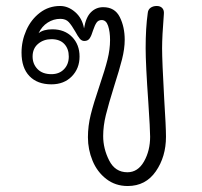

<svg xmlns="http://www.w3.org/2000/svg" viewBox="-20 -619 674 642"><path d="M529 -289Q535 -195 535 -162Q535 -95 501 -46Q467 3 407 3Q366 3 335.5 -20.5Q305 -44 289.5 -81.5Q274 -119 274 -160Q274 -198 283.5 -236Q293 -274 313 -333Q331 -386 339.5 -420Q348 -454 348 -485Q348 -513 341.5 -532.5Q335 -552 320 -552Q309 -552 303 -543.5Q297 -535 291 -517Q286 -500 280 -491Q274 -482 262 -482Q253 -482 246.5 -490Q240 -498 232 -513Q220 -534 210 -545Q200 -556 182 -556Q159 -556 139.5 -543.5Q120 -531 109 -508Q125 -521 155 -521Q196 -521 221 -495.5Q246 -470 246 -430Q246 -390 220 -363.5Q194 -337 152 -337Q105 -337 78.5 -364.5Q52 -392 52 -443Q52 -482 68 -518Q84 -554 113.5 -576.5Q143 -599 181 -599Q208 -599 231.5 -578.5Q255 -558 261 -524Q267 -561 284 -578Q301 -595 325 -595Q364 -595 380.5 -562Q397 -529 397 -486Q397 -456 388 -420.5Q379 -385 362 -332Q343 -271 334 -234.5Q325 -198 325 -164Q325 -122 345 -82.5Q365 -43 406 -43Q441 -43 461.5 -79Q482 -115 482 -162Q482 -186 476 -276Q467 -404 467 -458Q467 -526 474 -575Q475 -587 483.5 -593Q492 -599 504 -599Q516 -599 522.5 -592Q529 -585 528 -573Q522 -497 522 -458Q522 -415 529 -289ZM152 -488Q126 -488 107.5 -472.5Q89 -457 89 -430Q89 -405 105.5 -388Q122 -371 152 -371Q178 -371 194 -387.5Q210 -404 210 -430Q210 -456 195 -472Q180 -488 152 -488Z"/></svg>

Font: Mali Light
Style: Regular
Weight: 300
Designer: Kitiyaporn Chalermlarp | Katatrad Aksorn Co.,Ltd.
Foundry: Cadson Demak Co.,Ltd.
Version: Version 1.000; ttfautohint (v1.6)